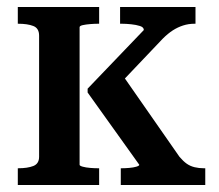

<svg xmlns="http://www.w3.org/2000/svg" viewBox="-20 -530 626 550"><path d="M92 -81V-428Q92 -449 75.5 -455.5Q59 -462 32 -462H31V-510H264V-462H261Q251 -462 238.5 -461Q226 -460 217 -458Q208 -456 208 -452V-58Q208 -55 217 -52.5Q226 -50 238.5 -49Q251 -48 261 -48H264V0H31V-48H32Q59 -48 75.5 -54.5Q92 -61 92 -81ZM568 0H326V-48H328Q338 -48 350 -49Q362 -50 370.5 -52.5Q379 -55 379 -58L231 -265V-276L392 -444Q392 -452 381 -455.5Q370 -459 355.5 -460.5Q341 -462 329 -462H324V-510H540V-462H537Q520 -462 504.5 -457Q489 -452 475 -443Q461 -434 446 -419L311 -277L324 -325L494 -81Q505 -68 515 -61Q525 -54 537.5 -51Q550 -48 564 -48H568Z"/></svg>

Font: Roboto Serif 28pt Condensed Medium
Style: Regular
Weight: 500
Width: 3
Designer: Greg Gazdowicz
Foundry: Commercial Type
Version: Version 1.008